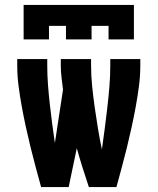

<svg xmlns="http://www.w3.org/2000/svg" viewBox="-20 -760 640 780"><path d="M147 0Q136 -40 125 -81Q114 -122 104 -162.5Q94 -203 85 -244.5Q76 -286 68.5 -327Q61 -368 55.5 -410Q50 -452 50 -494V-520H172V-494Q172 -454 175 -414.5Q178 -375 182.5 -335.5Q187 -296 192 -257Q197 -218 203 -179L236 -396Q233 -420 230 -444.5Q227 -469 227 -494V-520H350V-494Q350 -451 354.5 -408Q359 -365 365 -322.5Q371 -280 378 -237.5Q385 -195 394 -153Q400 -195 405.5 -237.5Q411 -280 416 -323Q421 -366 424.5 -408.5Q428 -451 428 -494V-520H550V-494Q550 -452 544.5 -410Q539 -368 531.5 -327Q524 -286 515 -244.5Q506 -203 496 -162.5Q486 -122 475 -81Q464 -40 453 0H341Q328 -39 315.5 -78.5Q303 -118 292 -158L259 0ZM76 -600V-740H524V-600H421V-655H352V-600H248V-655H179V-600Z"/></svg>

Font: Iosevka Heavy Extended
Style: Regular
Weight: 900
Width: 7
Monospace: yes
Designer: Belleve Invis
Foundry: Belleve Invis
Version: Version 32.5.0; ttfautohint (v1.8.4)